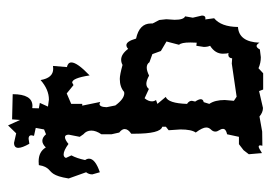

<svg xmlns="http://www.w3.org/2000/svg" viewBox="-120 -558 683 484"><g transform="rotate(-90 222.0 -315.5)"><path d="M220.7 -61 304.2 -73.2 317.4 -72.3Q318.4 -82 327.1 -82L331.1 -81.5Q329.1 -85 329.1 -95.7Q329.1 -115.2 349.1 -127.9Q346.2 -134.3 346.2 -143.6L349.1 -162.6L356.9 -161.6L357.4 -177.7Q357.4 -200.7 351.6 -206.1L359.9 -237.8L335.9 -252L328.1 -273.4L307.6 -280.8Q303.2 -287.6 293.9 -287.6Q286.1 -287.6 273.9 -281.7Q261.2 -288.6 253.4 -288.6Q245.1 -288.6 240.2 -282.2L216.8 -293Q209 -283.7 209 -274.4Q209 -269 212.4 -264.2L202.6 -260.7L220.2 -239.7Q204.1 -233.4 202.6 -186Q210.4 -181.2 210.4 -173.8L208.5 -165.5Q214.4 -156.7 214.4 -151.4Q214.4 -145.5 207 -144L202.6 -129.9Q212.4 -115.7 212.4 -90.8L210.4 -67.9ZM75.7 -30.3 85.9 -43.5 101.1 -55.2H119.6L126 -85Q139.6 -87.9 139.6 -95.2Q139.6 -100.1 136.2 -105Q132.8 -109.9 132.8 -114.7Q132.8 -120.6 137.9 -125.7Q143.1 -130.9 143.1 -137.7Q143.1 -147 130.4 -164.1Q138.2 -174.8 138.2 -202.6L136.2 -232.4L145 -239.3V-248.5Q127.4 -252.9 127.4 -319.3V-326.7Q139.2 -334.5 139.2 -343.3Q139.2 -350.1 130.4 -356.9L126 -376.5V-401.9Q135.3 -415.5 135.3 -427.2Q135.3 -439.5 126 -447.3L119.6 -456.5L125 -483.9Q125 -493.7 118.7 -493.7Q112.3 -493.7 101.6 -484.9Q85 -497.1 75.2 -497.1Q68.4 -497.1 66.4 -491.2L72.8 -477.5Q65.4 -463.9 61 -442.9Q64.5 -438 64.5 -433.1Q64.5 -417.5 30.3 -405.8L24.9 -424.8Q24.9 -433.6 30.3 -440.4L14.6 -484.4Q17.1 -500 20 -508.8Q22.9 -517.6 26.1 -522.5Q29.3 -527.3 32.2 -529.8Q35.2 -532.2 38.1 -535.4Q41 -538.6 43.7 -543.7Q46.4 -548.8 48.3 -559.6L57.6 -560.1Q82 -560.1 92.8 -542Q101.6 -550.8 109.4 -550.8Q118.2 -550.8 126 -541.5L138.2 -546.4L142.1 -567.4L122.1 -571.8L123.5 -578.6Q123.5 -585.4 114.7 -585.4L102.1 -583.5Q91.8 -601.6 91.8 -611.3Q91.8 -622.1 104.5 -622.1L128.4 -616.7L148.4 -637.2L162.1 -606.9L163.6 -627L227.1 -625.5Q227.1 -575.7 197.3 -575.7L191.9 -576.2L191.4 -559.6L205.1 -557.1L195.8 -536.6L213.4 -534.2Q238.8 -534.2 262.7 -555.2Q268.1 -523.4 291 -523.4L298.3 -523.9L295.4 -488.8Q307.1 -486.3 307.1 -477.5Q307.1 -462.9 274.4 -431.6Q267.6 -475.6 256.3 -475.6L250 -472.2L229 -489.3L202.6 -478V-450.2H198.2L207.5 -404.8L202.6 -406.7Q194.8 -406.7 194.3 -388.7L198.7 -366.7Q215.3 -344.2 229.5 -344.2L232.9 -344.7Q245.1 -355.5 265.6 -355.5Q275.9 -355.5 300.8 -348.6Q307.1 -352.1 314 -352.1Q328.1 -352.1 341.3 -334.5Q346.2 -338.9 350.6 -338.9Q360.4 -338.9 367.2 -314.5Q405.3 -306.2 405.3 -277.3V-272.9L414.1 -255.9L416 -238.3L414.6 -217.3Q414.6 -194.3 423.3 -190.9L419.9 -171.4L425.3 -148.4Q425.3 -139.6 418.5 -139.6L415.5 -140.1L418.5 -117.7Q397 -100.1 396.5 -57.6Q358.9 -55.2 356.9 -3.4Q352.5 -10.7 348.6 -10.7Q344.2 -10.7 339.8 -2.4L320.3 0Q305.7 0 292.5 -5.9L279.8 5.9H238.8L234.9 -4.4L192.4 5.4Q181.2 5.4 170.9 -3.4L132.8 3.4L97.2 3.9L98.1 -1.5Q98.1 -5.4 94.7 -5.4Q91.3 -5.4 78.6 2.9Z"/></g></svg>

Font: Truetypewriter PolyglOTT
Style: Regular
Weight: 400
Designer: Sergey Beatoff a.k.a. Sam_T
Version: Version 3.76